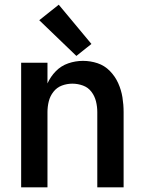

<svg xmlns="http://www.w3.org/2000/svg" viewBox="-20 -797 616 817"><path d="M70 0H182V-320Q182 -343 187.5 -365.5Q193 -388 207.5 -406.5Q222 -425 243.5 -433Q265 -441 288 -441Q311 -441 333 -433Q355 -425 369 -406.5Q383 -388 388.5 -365.5Q394 -343 394 -320V0H506V-320Q506 -352 501 -383Q496 -414 483 -443Q470 -472 447.5 -495Q425 -518 395 -528Q365 -538 333 -538Q301 -538 270.5 -527.5Q240 -517 217.5 -494Q195 -471 182 -442V-530H70ZM305 -559 369 -610 230 -777 147 -711Z"/></svg>

Font: Iosevka Sparkle Semibold
Style: Regular
Weight: 600
Designer: Belleve Invis
Foundry: Belleve Invis
Version: Version 4.5.0; ttfautohint (v1.8.3)